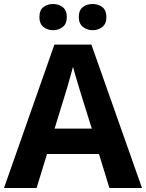

<svg xmlns="http://www.w3.org/2000/svg" viewBox="-20 -940 730 960"><path d="M527 0 475 -170H215L163 0H0L252 -717H437L690 0ZM387 -463Q382 -480 374 -506Q366 -532 358 -559Q350 -586 345 -606Q340 -586 331.5 -556.5Q323 -527 315.5 -500.5Q308 -474 304 -463L253 -297H439ZM177 -854Q177 -889 197 -904.5Q217 -920 245 -920Q273 -920 293.5 -904.5Q314 -889 314 -854Q314 -821 293.5 -805Q273 -789 245 -789Q217 -789 197 -805.5Q177 -822 177 -854ZM374 -854Q374 -889 394 -904.5Q414 -920 443 -920Q471 -920 491.5 -904.5Q512 -889 512 -854Q512 -821 491.5 -805Q471 -789 443 -789Q415 -789 394.5 -805.5Q374 -822 374 -854Z"/></svg>

Font: Noto Sans NKo Unjoined
Style: Bold
Weight: 700
Designer: Monotype Design Team
Foundry: Monotype Imaging Inc.
Version: Version 2.004